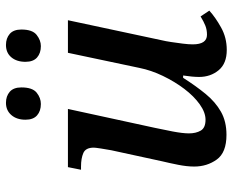

<svg xmlns="http://www.w3.org/2000/svg" viewBox="-90 -700 799 660"><g transform="rotate(-90 310.0 -369.5)"><path d="M469 10Q422 10 399 -18Q376 -46 376 -85Q376 -107 381 -140H373Q345 -96 317.5 -62.5Q290 -29 256.5 -10Q223 9 177 9Q116 9 92 -24.5Q68 -58 68 -102Q68 -127 74 -157Q80 -187 86 -212L124 -387Q127 -403 130 -422.5Q133 -442 133 -447Q133 -475 114.5 -483Q96 -491 68 -491H57L66 -536H266L201 -237Q195 -210 188.5 -175.5Q182 -141 182 -120Q182 -96 191.5 -79.5Q201 -63 229 -63Q254 -63 282 -83Q310 -103 335 -136Q360 -169 379.5 -209.5Q399 -250 407 -290L459 -536H571L502 -213Q499 -201 496 -181Q493 -161 490.5 -141Q488 -121 488 -107Q488 -58 521 -58Q538 -58 552 -63.5Q566 -69 584 -80L604 -50Q581 -29 546 -9.5Q511 10 469 10ZM482 -629Q458 -629 443 -642Q428 -655 428 -682Q428 -712 443.5 -730.5Q459 -749 486 -749Q509 -749 524 -736Q539 -723 539 -696Q539 -658 520.5 -643.5Q502 -629 482 -629ZM283 -629Q259 -629 244 -642Q229 -655 229 -682Q229 -712 245 -730.5Q261 -749 287 -749Q310 -749 325 -736Q340 -723 340 -696Q340 -658 322 -643.5Q304 -629 283 -629Z"/></g></svg>

Font: Noto Serif Medium
Style: Italic
Weight: 500
Italic angle: -12°
Designer: Monotype Design Team
Foundry: Monotype Imaging Inc.
Version: Version 2.014; ttfautohint (v1.8.4.7-5d5b)